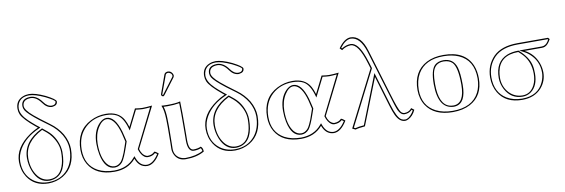

<svg xmlns="http://www.w3.org/2000/svg" viewBox="-52 -1086 4374 1487"><g transform="rotate(-10 2134.5 -343.0)"><path d="M256.8 -407.2Q113.8 -335 112.8 -210.9Q112.8 -123 157.7 -65.4Q193.8 -20.5 246.1 -20Q335 -20 361.8 -121.6Q372.1 -160.6 372.1 -211.9Q372.1 -276.9 325.7 -341.3Q308.6 -364.7 289.1 -380.9ZM228 -430.2 212.9 -441.9Q124.5 -514.2 106 -556.6Q97.2 -577.6 97.2 -600.1Q97.2 -664.6 154.8 -688.5Q177.7 -697.8 204.1 -698.2Q252 -697.8 330.1 -661.1Q405.8 -622.6 407.2 -605Q407.2 -574.7 370.6 -569.8Q366.2 -569.3 362.8 -568.8Q322.8 -570.3 293 -612.8Q256.3 -664.1 211.9 -665Q148.9 -664.1 147.9 -613.8Q147.9 -582.5 209 -530.8Q228 -514.6 255.9 -493.2L327.1 -439.9Q383.3 -398.9 417 -342.8Q450.7 -283.2 451.2 -224.1Q451.2 -82.5 350.1 -21.5Q297.9 9.3 234.9 9.8Q125.5 9.8 70.8 -73.7Q37.1 -126 37.1 -192.9Q37.1 -307.1 160.2 -392.1Q192.9 -414.6 228 -430.2ZM252.4 -416 258.3 -418.9 295.4 -388.7Q355 -339.4 376 -257.8Q381.8 -232.9 381.8 -211.9Q381.8 -45.4 283.2 -15.6Q265.1 -10.3 246.1 -9.8Q162.1 -9.8 123 -106.4Q103 -156.7 103 -210.9Q104 -342.3 252.4 -416ZM247.1 -427.7 231.9 -420.9Q124.5 -373 75.7 -291.5Q47.4 -243.7 46.9 -192.9Q46.9 -92.3 116.7 -38.1Q166 -0.5 234.9 0Q334.5 0 392.6 -70.8Q440.4 -130.9 440.9 -224.1Q440.4 -281.7 408.2 -337.9Q374.5 -393.1 321.3 -432.1L250 -484.9Q165 -550.8 147.5 -581.1Q138.2 -598.1 138.2 -613.8Q138.2 -664.6 191.4 -673.3Q201.7 -674.8 211.9 -674.8Q262.2 -673.3 301.3 -618.7Q329.1 -579.6 362.8 -579.1Q390.6 -579.1 396 -598.6Q396.5 -602.1 397 -605Q397 -615.7 329.6 -649.9Q327.1 -651.4 325.7 -651.9Q249 -687.5 204.1 -688Q138.2 -688 115.2 -639.6Q106.9 -621.6 106.9 -600.1Q106.9 -553.2 162.1 -500Q184.6 -478.5 219.2 -449.7Z M762.7 -443.8Q861.8 -443.8 902.3 -372.1Q916 -347.7 926.8 -312L993.7 -445.8Q1032.2 -439.9 1050.8 -439.9Q1080.1 -439.9 1127.9 -444.8L970.7 -130.9Q983.4 -83 1017.1 -69.3Q1022.5 -67.4 1025.9 -66.9Q1064.5 -67.9 1083 -90.3Q1095.7 -87.4 1114.7 -70.3Q1066.9 9.3 1010.7 9.8Q948.2 8.3 921.9 -63Q859.9 9.8 753.9 9.8Q608.4 9.8 550.3 -88.9Q522 -138.2 522 -202.1Q522 -353.5 642.6 -415Q699.2 -443.8 762.7 -443.8ZM876 -206.1 867.7 -241.2Q840.3 -370.1 785.6 -396.5Q773.9 -401.9 762.7 -401.9Q727.1 -401.9 695.8 -353Q662.1 -299.8 661.6 -226.1Q661.6 -115.7 704.1 -62Q728.5 -32.2 761.7 -32.2Q777.8 -32.2 790.8 -39.6Q803.7 -46.9 812.7 -56.9Q821.8 -66.9 831.8 -87.9Q841.8 -108.9 847.4 -123.5Q853 -138.2 862.8 -167.5ZM762.7 -434.1Q667 -434.1 601.6 -375.5Q532.2 -312 531.7 -202.1Q531.7 -80.6 626 -28.8Q679.2 -0.5 753.9 0Q856 -1 914.1 -69.3L925.3 -82.5L931.2 -66.4Q956.1 -1 1010.7 0Q1059.6 -1.5 1102.1 -68.4Q1093.3 -75.2 1086.4 -78.6Q1064 -57.1 1025.9 -57.1Q1000.5 -57.1 978.5 -89.8Q967.3 -107.4 961.4 -128.4L960.4 -131.8L1110.8 -433.6Q1071.3 -430.2 1050.8 -430.2Q1031.2 -430.7 999.5 -435.1L924.3 -285.2L917.5 -309.1Q893.1 -390.1 848.1 -415.5Q814.5 -434.1 762.7 -434.1ZM886.2 -205.6 872.1 -164.6Q842.3 -77.1 821.8 -51.8Q796.4 -22.5 761.7 -22Q685.1 -22 660.2 -141.1Q651.9 -182.1 651.9 -226.1Q651.9 -327.1 706.1 -383.3Q734.4 -411.6 762.7 -412.1Q829.1 -412.1 866.7 -286.1Q873 -265.1 877.4 -243.2Z M1218.8 -261.2 1217.8 -321.8Q1215.8 -394.5 1199.7 -429.2L1201.7 -431.2Q1213.9 -429.2 1245.6 -429.2Q1312 -429.2 1344.7 -438Q1346.7 -438.5 1347.7 -439Q1347.7 -438 1349.6 -342.8V-272Q1349.6 -236.8 1349.1 -178.2Q1348.6 -143.1 1348.6 -130.9Q1349.6 -55.2 1385.7 -54.2Q1420.4 -54.7 1443.8 -65.9Q1460.4 -54.2 1460.9 -24.9Q1402.3 9.8 1314 9.8Q1252 9.8 1226.6 -43.9Q1216.8 -65.4 1216.8 -87.9Q1216.8 -98.1 1217.8 -135.3Q1219.2 -222.7 1218.8 -261.2ZM1293 -683.1Q1317.4 -683.1 1329.6 -660.2Q1333.5 -651.9 1334 -645Q1333 -635.7 1328.6 -629.9L1236.8 -507.8Q1230.5 -500.5 1225.6 -500Q1213.4 -502.9 1210.9 -514.2Q1211.4 -517.6 1212.9 -522.9L1264.6 -666Q1272 -682.1 1293 -683.1ZM1229 -261.2Q1229.5 -222.2 1227.5 -134.8Q1226.6 -98.1 1226.6 -87.9Q1226.6 -38.1 1266.1 -13.2Q1287.6 -0.5 1314 0Q1396 -0.5 1450.7 -30.8Q1448.7 -45.9 1442.4 -54.2Q1419.4 -43.9 1385.7 -43.9Q1339.4 -45.4 1338.9 -130.9Q1338.9 -143.6 1339.4 -178.7Q1339.8 -237.8 1339.8 -272V-342.8Q1339.8 -369.6 1338.4 -426.3Q1296.4 -418.9 1245.6 -418.9Q1231.9 -418.9 1214.4 -419.9Q1226.6 -385.7 1228 -322.3ZM1293 -672.9Q1279.3 -671.9 1274.4 -662.6L1222.2 -519.5Q1221.2 -516.6 1220.7 -513.7Q1222.7 -511.2 1225.1 -510.3Q1227.5 -512.7 1229 -514.2L1320.8 -636.2Q1323.7 -640.6 1323.7 -645Q1323.7 -661.6 1304.2 -670.4Q1298.3 -672.9 1293 -672.9Z M1724.6 -407.2Q1581.5 -335 1580.6 -210.9Q1580.6 -123 1625.5 -65.4Q1661.6 -20.5 1713.9 -20Q1802.7 -20 1829.6 -121.6Q1839.8 -160.6 1839.8 -211.9Q1839.8 -276.9 1793.5 -341.3Q1776.4 -364.7 1756.8 -380.9ZM1695.8 -430.2 1680.7 -441.9Q1592.3 -514.2 1573.7 -556.6Q1564.9 -577.6 1564.9 -600.1Q1564.9 -664.6 1622.6 -688.5Q1645.5 -697.8 1671.9 -698.2Q1719.7 -697.8 1797.9 -661.1Q1873.5 -622.6 1875 -605Q1875 -574.7 1838.4 -569.8Q1834 -569.3 1830.6 -568.8Q1790.5 -570.3 1760.7 -612.8Q1724.1 -664.1 1679.7 -665Q1616.7 -664.1 1615.7 -613.8Q1615.7 -582.5 1676.8 -530.8Q1695.8 -514.6 1723.6 -493.2L1794.9 -439.9Q1851.1 -398.9 1884.8 -342.8Q1918.5 -283.2 1918.9 -224.1Q1918.9 -82.5 1817.9 -21.5Q1765.6 9.3 1702.6 9.8Q1593.3 9.8 1538.6 -73.7Q1504.9 -126 1504.9 -192.9Q1504.9 -307.1 1627.9 -392.1Q1660.6 -414.6 1695.8 -430.2ZM1720.2 -416 1726.1 -418.9 1763.2 -388.7Q1822.8 -339.4 1843.8 -257.8Q1849.6 -232.9 1849.6 -211.9Q1849.6 -45.4 1751 -15.6Q1732.9 -10.3 1713.9 -9.8Q1629.9 -9.8 1590.8 -106.4Q1570.8 -156.7 1570.8 -210.9Q1571.8 -342.3 1720.2 -416ZM1714.8 -427.7 1699.7 -420.9Q1592.3 -373 1543.5 -291.5Q1515.1 -243.7 1514.6 -192.9Q1514.6 -92.3 1584.5 -38.1Q1633.8 -0.5 1702.6 0Q1802.2 0 1860.4 -70.8Q1908.2 -130.9 1908.7 -224.1Q1908.2 -281.7 1876 -337.9Q1842.3 -393.1 1789.1 -432.1L1717.8 -484.9Q1632.8 -550.8 1615.2 -581.1Q1606 -598.1 1606 -613.8Q1606 -664.6 1659.2 -673.3Q1669.4 -674.8 1679.7 -674.8Q1730 -673.3 1769 -618.7Q1796.9 -579.6 1830.6 -579.1Q1858.4 -579.1 1863.8 -598.6Q1864.3 -602.1 1864.7 -605Q1864.7 -615.7 1797.4 -649.9Q1794.9 -651.4 1793.5 -651.9Q1716.8 -687.5 1671.9 -688Q1606 -688 1583 -639.6Q1574.7 -621.6 1574.7 -600.1Q1574.7 -553.2 1629.9 -500Q1652.3 -478.5 1687 -449.7Z M2230.5 -443.8Q2329.6 -443.8 2370.1 -372.1Q2383.8 -347.7 2394.5 -312L2461.4 -445.8Q2500 -439.9 2518.6 -439.9Q2547.9 -439.9 2595.7 -444.8L2438.5 -130.9Q2451.2 -83 2484.9 -69.3Q2490.2 -67.4 2493.7 -66.9Q2532.2 -67.9 2550.8 -90.3Q2563.5 -87.4 2582.5 -70.3Q2534.7 9.3 2478.5 9.8Q2416 8.3 2389.6 -63Q2327.6 9.8 2221.7 9.8Q2076.2 9.8 2018.1 -88.9Q1989.7 -138.2 1989.7 -202.1Q1989.7 -353.5 2110.4 -415Q2167 -443.8 2230.5 -443.8ZM2343.8 -206.1 2335.4 -241.2Q2308.1 -370.1 2253.4 -396.5Q2241.7 -401.9 2230.5 -401.9Q2194.8 -401.9 2163.6 -353Q2129.9 -299.8 2129.4 -226.1Q2129.4 -115.7 2171.9 -62Q2196.3 -32.2 2229.5 -32.2Q2245.6 -32.2 2258.5 -39.6Q2271.5 -46.9 2280.5 -56.9Q2289.6 -66.9 2299.6 -87.9Q2309.6 -108.9 2315.2 -123.5Q2320.8 -138.2 2330.6 -167.5ZM2230.5 -434.1Q2134.8 -434.1 2069.3 -375.5Q2000 -312 1999.5 -202.1Q1999.5 -80.6 2093.8 -28.8Q2147 -0.5 2221.7 0Q2323.7 -1 2381.8 -69.3L2393.1 -82.5L2398.9 -66.4Q2423.8 -1 2478.5 0Q2527.3 -1.5 2569.8 -68.4Q2561 -75.2 2554.2 -78.6Q2531.7 -57.1 2493.7 -57.1Q2468.3 -57.1 2446.3 -89.8Q2435.1 -107.4 2429.2 -128.4L2428.2 -131.8L2578.6 -433.6Q2539.1 -430.2 2518.6 -430.2Q2499 -430.7 2467.3 -435.1L2392.1 -285.2L2385.3 -309.1Q2360.8 -390.1 2315.9 -415.5Q2282.2 -434.1 2230.5 -434.1ZM2354 -205.6 2339.8 -164.6Q2310.1 -77.1 2289.6 -51.8Q2264.2 -22.5 2229.5 -22Q2152.8 -22 2127.9 -141.1Q2119.6 -182.1 2119.6 -226.1Q2119.6 -327.1 2173.8 -383.3Q2202.1 -411.6 2230.5 -412.1Q2296.9 -412.1 2334.5 -286.1Q2340.8 -265.1 2345.2 -243.2Z M3122.6 -60.1Q3100.6 -12.2 3062.5 5.9Q3049.8 11.7 3039.6 12.2Q2993.7 12.2 2965.3 -48.8Q2952.1 -77.1 2937.5 -126L2866.7 -362.8L2723.6 0Q2670.9 4.4 2648.4 12.2L2623.5 0L2844.7 -435.1L2831.5 -478Q2784.2 -636.2 2723.6 -637.2Q2685.5 -636.7 2652.3 -611.8L2635.7 -628.9Q2683.6 -697.3 2732.4 -698.2Q2814.5 -698.2 2852.5 -571.8Q2853 -569.8 2853.5 -568.8L2960.4 -213.9Q2999 -84 3016.6 -62.5Q3028.3 -49.3 3043.5 -48.8Q3074.7 -48.8 3094.2 -69.3Q3097.7 -73.2 3100.6 -77.1ZM3109.9 -57.1 3102.1 -63.5Q3078.6 -39.6 3043.5 -39.1Q3013.2 -39.1 2994.1 -80.1Q2981.4 -107.9 2951.2 -210.9L2843.8 -565.9Q2806.2 -686.5 2732.4 -688Q2689.9 -686.5 2648.4 -630.4L2653.8 -625Q2688.5 -646.5 2723.6 -647Q2782.7 -647 2826.2 -525.9Q2834 -504.4 2841.3 -481L2855.5 -434.1L2637.2 -4.4L2649.4 1Q2673.3 -6.3 2716.8 -9.3L2867.7 -393.6L2947.3 -128.9Q2978.5 -24.9 3011.2 -5.4Q3024.4 2 3039.6 2Q3068.4 2 3098.1 -38.6Q3105 -48.3 3109.9 -57.1Z M3410.2 -389.2Q3336.4 -389.2 3321.3 -310.1Q3315.4 -279.8 3315.4 -228Q3315.4 -65.4 3399.4 -43.5Q3414.1 -40 3429.2 -40Q3514.6 -42.5 3515.1 -187Q3515.1 -325.7 3478.5 -364.3Q3454.1 -388.7 3410.2 -389.2ZM3173.3 -205.1Q3173.3 -352.1 3284.2 -410.2Q3341.3 -439.5 3417.5 -439Q3585.9 -439 3638.2 -316.9Q3657.2 -271 3657.2 -213.9Q3657.2 -76.7 3551.8 -20.5Q3494.1 9.8 3415.5 9.8Q3269 9.8 3207 -84Q3173.8 -135.3 3173.3 -205.1ZM3410.2 -398.9Q3488.3 -398.9 3511.7 -322.8Q3525.4 -276.4 3525.4 -187Q3525.4 -41 3440.9 -30.8Q3435.1 -30.3 3429.2 -29.8Q3306.2 -33.2 3305.2 -228Q3305.2 -339.8 3342.3 -375.5Q3367.7 -398.4 3410.2 -398.9ZM3183.1 -205.1Q3183.1 -80.1 3284.7 -27.8Q3339.8 0 3415.5 0Q3568.8 0 3623 -105Q3647 -152.3 3647.5 -213.9Q3647.5 -357.9 3535.2 -407.2Q3485.4 -428.7 3417.5 -429.2Q3272.5 -430.2 3213.9 -331.1Q3183.6 -278.3 3183.1 -205.1Z M3968.3 -23.9Q4031.7 -23.9 4063.5 -86.9Q4082 -125 4082 -174.8Q4082 -266.6 4028.3 -326.7Q4013.2 -343.3 3993.2 -360.8Q3847.2 -360.8 3823.2 -235.4Q3819.3 -212.9 3818.8 -188Q3818.8 -118.7 3864.3 -68.8Q3906.7 -24.4 3968.3 -23.9ZM4179.2 -360.8H4043Q4113.8 -324.2 4143.1 -247.6Q4156.7 -210.4 4157.2 -171.9Q4157.2 -103.5 4112.3 -51.8Q4058.1 9.3 3960.9 9.8Q3832 9.8 3775.4 -82.5Q3744.1 -134.8 3744.1 -204.1Q3745.1 -301.3 3809.1 -366.2Q3873 -428.7 3998 -429.2H4239.3L4250 -417Q4227.1 -373.5 4202.1 -364.7Q4191.4 -360.8 4179.2 -360.8ZM3968.3 -14.2Q3877 -14.2 3832 -98.1Q3809.1 -142.1 3809.1 -188Q3809.1 -315.9 3905.8 -355.5Q3943.8 -370.6 3993.2 -371.1H3996.6L3999.5 -368.7Q4067.9 -308.6 4084.5 -244.1Q4092.3 -212.9 4091.8 -174.8Q4091.8 -77.1 4032.2 -34.2Q4003.4 -14.6 3968.3 -14.2ZM4179.2 -371.1Q4210.4 -371.1 4229.5 -401.4Q4233.4 -407.7 4237.8 -415.5L4234.9 -418.9H3998Q3876.5 -418.5 3815.9 -358.9Q3754.4 -295.9 3753.9 -204.1Q3753.9 -84 3840.8 -30.8Q3891.1 -0.5 3960.9 0Q4087.4 0 4131.3 -101.1Q4146.5 -137.2 4147 -171.9Q4147 -265.6 4075.2 -327.1Q4057.1 -342.3 4038.6 -352.1L4002 -371.1Z"/></g></svg>

Font: Linux Biolinum Outline O
Style: Bold
Weight: 700
Designer: Philipp H. Poll
Foundry: Philipp H. Poll
Version: Version 0.9.2